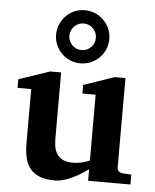

<svg xmlns="http://www.w3.org/2000/svg" viewBox="-56 -850 732 909"><g transform="rotate(5 310.0 -395.5)"><path d="M396 0V-55.2Q371.1 -36.1 344.2 -21.5Q321.3 -8.8 293.5 1.7Q265.6 12.2 237.8 12.2Q195.3 12.2 166.7 1Q138.2 -10.3 121.1 -31.2Q104 -52.2 96.9 -82.5Q89.8 -112.8 89.8 -150.9V-409.2H24.9V-450.2L171.9 -500H224.1V-189.9Q224.1 -171.4 226.6 -151.9Q229 -132.3 238.3 -116.2Q247.6 -100.1 265.9 -89.6Q284.2 -79.1 315.9 -79.1Q331.5 -79.1 345.9 -81.5Q360.4 -84 371.6 -87.4Q384.3 -91.3 396 -96.2V-409.2H333V-450.2L479 -500H529.8V-73.2Q529.8 -64 536.9 -57.4Q543.9 -50.8 553.2 -49.8L597.2 -46.9V0ZM373.5 -676.8Q373.5 -689.9 368.7 -701.4Q363.8 -712.9 355.2 -721.7Q346.7 -730.5 335.2 -735.4Q323.7 -740.2 310.5 -740.2Q297.9 -740.2 286.4 -735.4Q274.9 -730.5 266.4 -721.7Q257.8 -712.9 252.7 -701.4Q247.6 -689.9 247.6 -676.8Q247.6 -663.6 252.7 -652.1Q257.8 -640.6 266.4 -632.1Q274.9 -623.5 286.4 -618.7Q297.9 -613.8 310.5 -613.8Q323.7 -613.8 335.2 -618.7Q346.7 -623.5 355.2 -632.1Q363.8 -640.6 368.7 -652.1Q373.5 -663.6 373.5 -676.8ZM437.5 -676.8Q437.5 -650.4 427.5 -627.4Q417.5 -604.5 400.1 -587.4Q382.8 -570.3 359.9 -560.5Q336.9 -550.8 310.5 -550.8Q284.7 -550.8 261.7 -560.5Q238.8 -570.3 221.7 -587.4Q204.6 -604.5 194.6 -627.4Q184.6 -650.4 184.6 -676.8Q184.6 -703.1 194.6 -726.1Q204.6 -749 221.7 -766.4Q238.8 -783.7 261.7 -793.5Q284.7 -803.2 310.5 -803.2Q336.9 -803.2 359.9 -793.5Q382.8 -783.7 400.1 -766.4Q417.5 -749 427.5 -726.1Q437.5 -703.1 437.5 -676.8Z"/></g></svg>

Font: Charis SIL APac
Style: Bold
Weight: 700
Foundry: SIL International
Version: Version 5.000